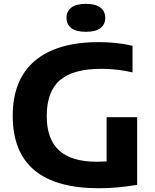

<svg xmlns="http://www.w3.org/2000/svg" viewBox="-20 -968 802 996"><path d="M493.5 8.5Q46 8.5 46 -367.5Q46 -555 160.5 -652.2Q275 -749.5 492 -749.5Q535.5 -749.5 580 -745Q624.5 -740.5 667.5 -730.5V-592.5Q626.5 -602 586.2 -606.5Q546 -611 506 -611Q361 -611 291.8 -552.8Q222.5 -494.5 222.5 -365.5Q222.5 -246.5 286.5 -187.8Q350.5 -129 482 -129Q507.5 -129 533 -130.5V-360H691.5V-9Q640 -0.5 591.5 4Q543 8.5 493.5 8.5ZM425.5 -803Q374 -803 349.5 -822.5Q325 -842 325 -875.5Q325 -908.5 349.5 -928.2Q374 -948 425.5 -948Q477 -948 501.5 -928.2Q526 -908.5 526 -875.5Q526 -842 501.5 -822.5Q477 -803 425.5 -803Z"/></svg>

Font: Encode Sans SemiExpanded SemiExpanded
Style: Bold
Weight: 700
Width: 6
Designer: Multiple Designers
Foundry: Impallari Type
Version: Version 3.000; ttfautohint (v1.8.3) -l 8 -r 50 -G 200 -x 14 